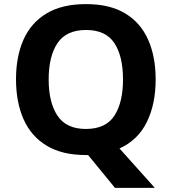

<svg xmlns="http://www.w3.org/2000/svg" viewBox="-20 -745 836 935"><path d="M738 -358Q738 -238 695 -150.5Q652 -63 562 -22L734 170H540L409 10H398Q282 10 206.5 -36Q131 -82 94.5 -165Q58 -248 58 -359Q58 -470 94.5 -552Q131 -634 206.5 -679.5Q282 -725 399 -725Q515 -725 590 -679.5Q665 -634 701.5 -551.5Q738 -469 738 -358ZM217 -358Q217 -246 260 -181.5Q303 -117 398 -117Q495 -117 537 -181.5Q579 -246 579 -358Q579 -471 537 -535Q495 -599 399 -599Q303 -599 260 -535Q217 -471 217 -358Z"/></svg>

Font: Noto Sans Devanagari UI
Style: Bold
Weight: 700
Designer: Jelle Bosma - Monotype Design Team
Foundry: Monotype Imaging Inc.
Version: Version 2.004; ttfautohint (v1.8.4.7-5d5b)